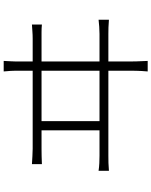

<svg xmlns="http://www.w3.org/2000/svg" viewBox="90 -886 820 1040"><g transform="rotate(-90 500.0 -366.0)"><path d="M690 -756Q689 -735 688 -716.5Q687 -698 687 -690Q687 -684 687 -649.5Q687 -615 687 -562Q687 -509 687 -446.5Q687 -384 687 -321Q687 -258 687 -204Q687 -150 687 -114.5Q687 -79 687 -71Q687 -64 687.5 -37.5Q688 -11 690 24H633Q636 -11 636.5 -36.5Q637 -62 637 -69Q637 -77 637 -113Q637 -149 637 -203Q637 -257 637 -320Q637 -383 637 -446Q637 -509 637 -562.5Q637 -616 637 -650.5Q637 -685 637 -690Q637 -701 636 -718.5Q635 -736 633 -756ZM314 -218V-571H364V-218ZM95 -242Q116 -239 136.5 -238Q157 -237 177 -237H836Q857 -237 875.5 -238.5Q894 -240 913 -242V-186Q893 -188 871 -188.5Q849 -189 836 -189H177Q157 -189 137 -188.5Q117 -188 95 -186ZM131 -603Q152 -602 173 -600.5Q194 -599 214 -599H810Q831 -599 849.5 -600.5Q868 -602 887 -603V-549Q868 -551 846 -551Q824 -551 810 -551H214Q194 -551 173.5 -550.5Q153 -550 131 -549Z"/></g></svg>

Font: Noto Sans JP Thin Light
Style: Regular
Weight: 300
Version: Version 2.004-H2;hotconv 1.0.118;makeotfexe 2.5.65603